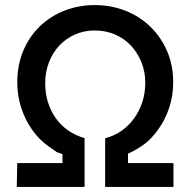

<svg xmlns="http://www.w3.org/2000/svg" viewBox="-20 -736 749 756"><path d="M48 -94H226V-129Q208 -136 206 -136Q205 -136 205 -136Q205 -136 206.5 -135Q208 -134 208 -134Q208 -134 208 -134Q208 -134 171.5 -159.5Q135 -185 107 -224.5Q79 -264 63.5 -311.5Q48 -359 48 -412Q48 -479 71 -534.5Q94 -590 135 -630.5Q176 -671 232.5 -693.5Q289 -716 353 -716Q418 -716 474.5 -693.5Q531 -671 572.5 -630.5Q614 -590 638 -534.5Q662 -479 662 -412Q662 -359 646 -311Q630 -263 601.5 -224Q573 -185 541.5 -163.5Q510 -142 484 -131V-94H663V0H394V-192Q428 -200 457 -220Q486 -240 507 -268.5Q528 -297 540 -333Q552 -369 552 -411Q552 -453 537 -490.5Q522 -528 496 -556Q470 -584 433.5 -600Q397 -616 353 -616Q311 -616 275 -600Q239 -584 213 -556Q187 -528 172.5 -490Q158 -452 158 -407Q158 -369 168.5 -334.5Q179 -300 199 -271.5Q219 -243 247.5 -223Q276 -203 313 -192V0H46Z"/></svg>

Font: Rising Sun Medium
Style: Regular
Weight: 500
Designer: Matt McInerney, Pablo Impallari, Rodrigo Fuenzalida (Raleway font), Stephen Hutchings (Greek), Cristiano Sobral (main ch
Foundry: The Rising Sun Project Authors
Version: Version 4.327; ttfautohint (v1.8.4.7-5d5b-dirty)